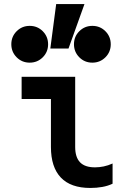

<svg xmlns="http://www.w3.org/2000/svg" viewBox="-20 -920 640 950"><path d="M352 -193Q352 -142 376 -117Q400 -92 450 -92Q471 -92 493 -96.5Q515 -101 537 -111V-11Q514 0 486 5Q458 10 427 10Q330 10 281 -41.5Q232 -93 232 -193V-430H87V-540H352ZM36 -701.1Q36 -663 62.4 -636.5Q88.8 -610 126.9 -610Q165 -610 191.5 -636.4Q218 -662.8 218 -700.9Q218 -739 191.6 -765.5Q165.2 -792 127.1 -792Q89 -792 62.5 -765.6Q36 -739.2 36 -701.1ZM346 -701.1Q346 -663 372.4 -636.5Q398.8 -610 436.9 -610Q475 -610 501.5 -636.4Q528 -662.8 528 -700.9Q528 -739 501.6 -765.5Q475.2 -792 437.1 -792Q399 -792 372.5 -765.6Q346 -739.2 346 -701.1ZM398 -900H258L229 -680H319Z"/></svg>

Font: CommitMonoV143 ExtLt
Style: Regular
Weight: 200
Monospace: yes
Designer: Eigil Nikolajsen
Foundry: Eigil Nikolajsen
Version: Version 1.143